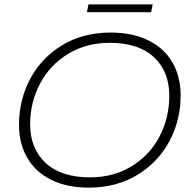

<svg xmlns="http://www.w3.org/2000/svg" viewBox="-20 -854 878 879"><path d="M67 -283Q67 -397 118.5 -493.5Q170 -590 265.5 -647.5Q361 -705 486 -705Q587 -705 659.5 -669Q732 -633 769.5 -568Q807 -503 807 -417Q807 -303 755 -206.5Q703 -110 607.5 -52.5Q512 5 387 5Q286 5 214 -31Q142 -67 104.5 -132Q67 -197 67 -283ZM755 -415Q755 -527 684.5 -592.5Q614 -658 482 -658Q375 -658 292 -607.5Q209 -557 163.5 -471.5Q118 -386 118 -285Q118 -174 189 -108Q260 -42 392 -42Q499 -42 582 -92.5Q665 -143 710 -228.5Q755 -314 755 -415ZM385 -834H679L672 -798H378Z"/></svg>

Font: Idrija
Style: Italic
Weight: 300
Italic angle: -11.3°
Designer: Julieta Ulanovsky
Foundry: Julieta Ulanovsky
Version: Version 7.200